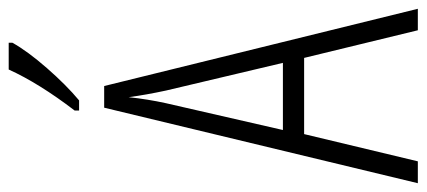

<svg xmlns="http://www.w3.org/2000/svg" viewBox="-287 -684 971 437"><g transform="rotate(-90 198.5 -465.5)"><path d="M348.1 0 285.2 -258.8H111.8L49.8 0H0L171.9 -713.9H221.2L397 0ZM273.9 -307.1 210.9 -573.2Q201.2 -618.2 195.8 -658.2Q191.4 -615.7 182.1 -573.2L121.1 -307.1ZM165.5 -771V-781.2Q227.5 -862.3 258.8 -931.2H319.8V-922.9Q300.8 -888.7 262 -844.2Q223.1 -799.8 188.5 -771Z"/></g></svg>

Font: TypoPRO Open Sans Condensed
Style: Regular
Weight: 300
Width: 3
Foundry: Ascender Corporation
Version: Version 1.10